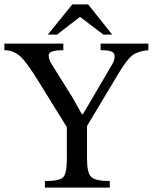

<svg xmlns="http://www.w3.org/2000/svg" viewBox="-30 -856 697 876"><path d="M647 -657V-627Q601 -623 576 -605Q551 -587 515 -528L367 -281V-131Q367 -66 387 -48Q407 -30 471 -30V0H175V-30Q241 -30 258 -47Q275 -64 275 -131V-276L148 -481Q90 -576 59.5 -601.5Q29 -627 -10 -627V-657H259V-627Q192 -627 192 -604Q192 -584 209 -558L299 -414L343 -336H349L481 -561Q493 -580 493 -600Q493 -614 479.5 -620.5Q466 -627 429 -627V-657ZM482 -698H442L335 -779L230 -698H188L300 -836H372Z"/></svg>

Font: myMathFont
Style: Regular
Weight: 400
Designer: Ross Mills, John Hudson & Paul Hanslow, Tiro Typeworks Ltd; with prior portions MicroPress Inc., and Coen Hoffman. Math 
Foundry: Tiro Typeworks Ltd
Version: Version 2.13 b171